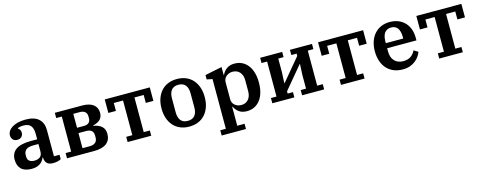

<svg xmlns="http://www.w3.org/2000/svg" viewBox="-29 -1231 5355 2129"><g transform="rotate(-15 2648.5 -167.0)"><path d="M195 12Q114 12 75 -27Q36 -66 36 -135Q36 -211 91.5 -250Q147 -289 265 -289H336V-352Q336 -413 311 -444.5Q286 -476 229 -476Q185 -476 161 -463V-459Q171 -453 180.5 -440.5Q190 -428 190 -406Q190 -377 172.5 -358.5Q155 -340 121 -340Q92 -340 73.5 -359Q55 -378 55 -409Q55 -433 68.5 -455.5Q82 -478 109 -495.5Q136 -513 175.5 -523.5Q215 -534 267 -534Q367 -534 417 -488.5Q467 -443 467 -361V-59H531V-9Q516 1 491 6.5Q466 12 440 12Q390 12 368 -12.5Q346 -37 346 -75V-78H341Q334 -61 323 -45Q312 -29 295 -16.5Q278 -4 253.5 4Q229 12 195 12ZM246 -68Q286 -68 311 -87Q336 -106 336 -151V-235H279Q219 -235 193.5 -213.5Q168 -192 168 -152V-134Q168 -100 189.5 -84Q211 -68 246 -68Z M601 -60H665V-462H601V-522H912Q997 -522 1041.5 -488Q1086 -454 1086 -394Q1086 -343 1056.5 -315.5Q1027 -288 976 -277V-272Q1033 -264 1068.5 -233.5Q1104 -203 1104 -146Q1104 -75 1055.5 -37.5Q1007 0 912 0H601ZM879 -64Q921 -64 944 -83.5Q967 -103 967 -140V-162Q967 -237 885 -237H796V-64ZM877 -298Q913 -298 932 -316Q951 -334 951 -367V-388Q951 -422 930 -440Q909 -458 871 -458H796V-298Z M1297 -60H1367V-458H1261V-367H1174V-522H1691V-367H1604V-458H1498V-60H1568V0H1297Z M2004 -54Q2058 -54 2084.5 -87Q2111 -120 2111 -180V-342Q2111 -402 2084.5 -435Q2058 -468 2004 -468Q1950 -468 1923.5 -435Q1897 -402 1897 -342V-180Q1897 -120 1923.5 -87Q1950 -54 2004 -54ZM2004 12Q1948 12 1902.5 -6.5Q1857 -25 1824.5 -60.5Q1792 -96 1774 -146.5Q1756 -197 1756 -261Q1756 -325 1774 -375.5Q1792 -426 1824.5 -461.5Q1857 -497 1902.5 -515.5Q1948 -534 2004 -534Q2060 -534 2105.5 -515.5Q2151 -497 2183.5 -461.5Q2216 -426 2234 -375.5Q2252 -325 2252 -261Q2252 -197 2234 -146.5Q2216 -96 2183.5 -60.5Q2151 -25 2105.5 -6.5Q2060 12 2004 12Z M2323 140H2387V-431L2323 -444V-494L2518 -534V-444H2523Q2538 -480 2573.5 -507Q2609 -534 2665 -534Q2713 -534 2751.5 -515Q2790 -496 2817.5 -460.5Q2845 -425 2859.5 -374.5Q2874 -324 2874 -261Q2874 -198 2859.5 -147.5Q2845 -97 2817.5 -61.5Q2790 -26 2751.5 -7Q2713 12 2665 12Q2608 12 2573 -15Q2538 -42 2523 -77H2518V140H2602V200H2323ZM2622 -70Q2672 -70 2703 -104Q2734 -138 2734 -200V-322Q2734 -384 2703 -418Q2672 -452 2622 -452Q2580 -452 2549 -426.5Q2518 -401 2518 -357V-165Q2518 -121 2549 -95.5Q2580 -70 2622 -70Z M2958 -60H3022V-462H2958V-522H3211V-462H3150V-304L3144 -181H3148L3361 -436V-462H3300V-522H3553V-462H3489V-60H3553V0H3300V-60H3361V-218L3367 -341H3363L3150 -86V-60H3211V0H2958Z M3746 -60H3816V-458H3710V-367H3623V-522H4140V-367H4053V-458H3947V-60H4017V0H3746Z M4455 12Q4395 12 4348.5 -8Q4302 -28 4270 -64.5Q4238 -101 4221.5 -151.5Q4205 -202 4205 -262Q4205 -324 4222.5 -374.5Q4240 -425 4272 -460.5Q4304 -496 4348.5 -515Q4393 -534 4447 -534Q4501 -534 4544.5 -516.5Q4588 -499 4618.5 -467Q4649 -435 4665.5 -390.5Q4682 -346 4682 -291V-260H4346V-224Q4346 -152 4383.5 -113.5Q4421 -75 4482 -75Q4538 -75 4572 -100Q4606 -125 4622 -162L4671 -132Q4662 -107 4644.5 -81.5Q4627 -56 4600.5 -35Q4574 -14 4538 -1Q4502 12 4455 12ZM4346 -318H4546V-331Q4546 -403 4520.5 -437Q4495 -471 4447 -471Q4399 -471 4372.5 -437.5Q4346 -404 4346 -332Z M4874 -60H4944V-458H4838V-367H4751V-522H5268V-367H5181V-458H5075V-60H5145V0H4874Z"/></g></svg>

Font: IBM Plex Serif SemiBold
Style: Regular
Weight: 600
Designer: Mike Abbink, Paul van der Laan, Pieter van Rosmalen
Foundry: Bold Monday
Version: Version 2.5